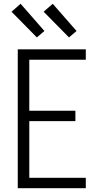

<svg xmlns="http://www.w3.org/2000/svg" viewBox="-20 -996 540 1016"><path d="M74 0V-735H434V-680H135V-410H379V-355H135V-55H434V0ZM345 -798 211 -934 259 -976 385 -832ZM175 -798 41 -934 89 -976 215 -832Z"/></svg>

Font: Iosevka SS04 Light
Style: Regular
Weight: 300
Monospace: yes
Designer: Belleve Invis
Foundry: Belleve Invis
Version: Version 19.0.0; ttfautohint (v1.8.4)